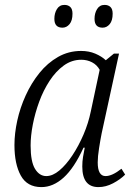

<svg xmlns="http://www.w3.org/2000/svg" viewBox="-20 -754 538 784"><path d="M149 10Q91 10 65 -37Q39 -84 39 -162Q39 -209 50.5 -261.5Q62 -314 85 -364.5Q108 -415 141 -456Q174 -497 217 -521.5Q260 -546 311 -546Q343 -546 369 -535Q395 -524 412 -508L445 -535H466L395 -209Q390 -184 384.5 -149Q379 -114 379 -91Q379 -35 411 -35Q438 -35 476 -65L491 -41Q471 -21 441.5 -5.5Q412 10 382 10Q316 10 316 -74Q316 -95 319 -113Q322 -131 326 -151H321Q283 -68 240 -29Q197 10 149 10ZM169 -35Q195 -35 222.5 -58Q250 -81 275.5 -119.5Q301 -158 321 -204.5Q341 -251 351 -300L387 -469Q376 -489 356 -499.5Q336 -510 312 -510Q273 -510 240.5 -486.5Q208 -463 182.5 -424Q157 -385 140 -338.5Q123 -292 114 -245.5Q105 -199 105 -160Q105 -94 123 -64.5Q141 -35 169 -35ZM399 -641Q366 -641 366 -677Q366 -700 376.5 -717Q387 -734 407 -734Q422 -734 431 -725.5Q440 -717 440 -698Q440 -670 428 -655.5Q416 -641 399 -641ZM235 -641Q202 -641 202 -677Q202 -700 212.5 -717Q223 -734 243 -734Q258 -734 267 -725.5Q276 -717 276 -698Q276 -670 264 -655.5Q252 -641 235 -641Z"/></svg>

Font: Noto Serif SemiCondensed Light
Style: Italic
Weight: 300
Width: 4
Italic angle: -12°
Designer: Monotype Design Team
Foundry: Monotype Imaging Inc.
Version: Version 2.013; ttfautohint (v1.8.4.7-5d5b)